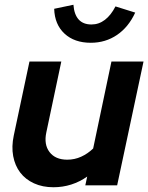

<svg xmlns="http://www.w3.org/2000/svg" viewBox="-20 -780 624 808"><path d="M238 -521 175 -223Q164 -172 188.5 -140Q213 -108 263 -108Q294 -108 321.5 -120.5Q349 -133 372 -155L449 -521H584L473 0H339L347 -37Q316 -15 280 -3.5Q244 8 205 8Q159 8 123 -8.5Q87 -25 65 -54Q43 -83 35.5 -123Q28 -163 38 -210L104 -521ZM365 -677Q396 -677 421.5 -696.5Q447 -716 466 -753L549 -727Q521 -666 472.5 -633Q424 -600 362 -600Q293 -600 251.5 -638.5Q210 -677 208 -743L289 -760Q292 -719 311 -698Q330 -677 365 -677Z"/></svg>

Font: Red Hat Display
Style: Bold Italic
Weight: 700
Italic angle: -12°
Designer: Pentagram / MCKL
Foundry: Pentagram / MCKL
Version: Version 1.003; Red Hat Display Bold Italic